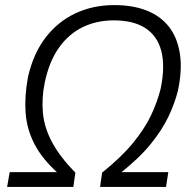

<svg xmlns="http://www.w3.org/2000/svg" viewBox="-20 -734 758 754"><path d="M8 0 18 -58H208L209 -53Q146 -109 115.5 -168Q85 -227 80.5 -292Q76 -357 90 -432Q111 -524 159 -586.5Q207 -649 276 -681.5Q345 -714 428 -714Q503 -714 557.5 -692Q612 -670 644.5 -627.5Q677 -585 686.5 -522.5Q696 -460 679 -379Q667 -330 642 -277Q617 -224 571.5 -168Q526 -112 451 -53L455 -58H641L632 0H373L381 -56Q458 -118 503.5 -174Q549 -230 573.5 -282Q598 -334 611 -386Q629 -474 613.5 -533.5Q598 -593 551 -623.5Q504 -654 427 -654Q359 -654 304 -627Q249 -600 211 -546Q173 -492 156 -411Q143 -349 148.5 -290.5Q154 -232 185 -174.5Q216 -117 276 -56L268 0Z"/></svg>

Font: Nunito Sans 7pt SemiCondensed Light
Style: Italic
Weight: 300
Width: 4
Italic angle: -9°
Designer: Vernon Adams
Foundry: Vernon Adams
Version: Version 3.101;gftools[0.9.27]